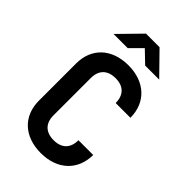

<svg xmlns="http://www.w3.org/2000/svg" viewBox="-280 -1050 1160 1160"><g transform="rotate(45 300.0 -470.0)"><path d="M110 -810H231L304 -883L380 -810H500L363 -950H247ZM308 10C448 10 540 -75 540 -206H414C414 -137 375 -100 308 -100C240 -100 201 -137 201 -206V-524C201 -593 240 -630 308 -630C375 -630 414 -593 414 -524H540C540 -655 448 -740 308 -740C167 -740 76 -656 76 -524V-206C76 -74 167 10 308 10Z"/></g></svg>

Font: JetBrains Mono
Style: Bold
Weight: 558
Monospace: yes
Designer: Philipp Nurullin, Konstantin Bulenkov
Foundry: JetBrains
Version: Version 2.305